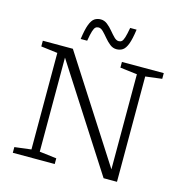

<svg xmlns="http://www.w3.org/2000/svg" viewBox="-130 -1044 1120 1170"><g transform="rotate(15 430.0 -459.0)"><path d="M158.5 -49V-658L54 -671V-707H243.5L660.5 -58V-658L553 -671V-707H817V-671L713 -658V6.5H628.5L211 -642.5V-49L318.5 -36V0H54V-36ZM588.5 -920Q580 -858.5 568 -827Q556 -795.5 539.2 -784.2Q522.5 -773 500 -773Q477.5 -773 458.5 -788Q439.5 -803 423 -823Q406.5 -843 391.5 -858Q376.5 -873 362 -873Q350.5 -873 342.8 -866.5Q335 -860 328.5 -839.5Q322 -819 315 -777H274Q282.5 -838.5 294.5 -870Q306.5 -901.5 323.2 -912.8Q340 -924 362.5 -924Q385 -924 404 -909Q423 -894 439.5 -874Q456 -854 471 -839Q486 -824 500.5 -824Q512 -824 519.8 -830.5Q527.5 -837 534 -857.5Q540.5 -878 548 -920Z"/></g></svg>

Font: Newsreader Caption Light
Style: Regular
Weight: 300
Designer: Hugues Gentile
Foundry: Production Type
Version: Version 1.001